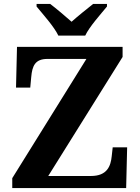

<svg xmlns="http://www.w3.org/2000/svg" viewBox="-20 -951 707 971"><path d="M275 -771H411C432 -816 490 -880 521 -918V-931H451C423 -909 372 -868 342 -841C312 -868 263 -909 234 -931H165V-918C196 -880 254 -816 275 -771ZM42 0H618L623 -206H550L545 -161C540 -111 522 -61 440 -61H224L600 -663V-714H66L61 -508H133L138 -562C143 -617 157 -653 220 -653H417L42 -50Z"/></svg>

Font: Noto Serif Malayalam
Style: Bold
Weight: 700
Designer: Indian type Foundry, Jelle Bosma, Monotype Design Team
Foundry: Monotype Imaging Inc.
Version: Version 2.104